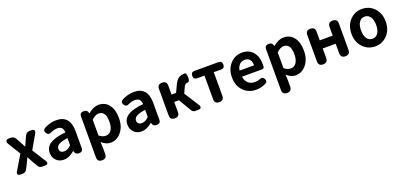

<svg xmlns="http://www.w3.org/2000/svg" viewBox="20 -1597 5934 2836"><g transform="rotate(-20 2986.5 -179.5)"><path d="M89 0Q56 0 46.5 -17.5Q37 -35 54 -63L191 -292L71 -487Q51 -520 62.5 -540Q74 -560 112 -560H140Q160 -560 178.5 -549Q197 -538 207 -521L241 -460Q266 -412 291 -366H295Q302 -382 316 -413.5Q330 -445 336 -460L362 -516Q372 -536 390.5 -548Q409 -560 431 -560H462Q495 -560 505 -542.5Q515 -525 499 -497L371 -275L505 -64Q524 -35 514.5 -17.5Q505 0 470 0H467H424Q389 0 369 -31L326 -102Q320 -113 308 -135Q284 -180 272 -201H267Q255 -178 233 -129Q224 -111 220 -102L189 -42Q168 0 121 0Z M767 14Q693 14 647 -33Q601 -80 601 -152Q601 -242 677.5 -291.5Q754 -341 923 -359Q919 -456 828 -456Q782 -456 727 -431Q674 -404 647 -453Q621 -500 666 -525Q761 -574 855 -574Q961 -574 1015.5 -511.5Q1070 -449 1070 -327V-163V-60Q1070 0 1006 0Q950 0 940 -52L939 -60H936Q850 14 767 14ZM815 -101Q868 -101 923 -156V-269Q828 -256 781 -229Q741 -203 741 -164Q741 -101 815 -101Z M1293 215Q1220 215 1220 142V-172V-500Q1220 -560 1284 -560Q1340 -560 1349 -508L1350 -502H1354Q1439 -574 1519 -574Q1622 -574 1681 -496Q1739 -419 1739 -289Q1739 -151 1666 -66Q1598 14 1501 14Q1429 14 1362 -47L1366 45V142Q1366 215 1293 215ZM1468 -107Q1522 -107 1554 -151Q1588 -199 1588 -287Q1588 -453 1477 -453Q1424 -453 1366 -395V-272V-149Q1415 -107 1468 -107Z M1988 14Q1914 14 1868 -33Q1822 -80 1822 -152Q1822 -242 1898.5 -291.5Q1975 -341 2144 -359Q2140 -456 2049 -456Q2003 -456 1948 -431Q1895 -404 1868 -453Q1842 -500 1887 -525Q1982 -574 2076 -574Q2182 -574 2236.5 -511.5Q2291 -449 2291 -327V-163V-60Q2291 0 2227 0Q2171 0 2161 -52L2160 -60H2157Q2071 14 1988 14ZM2036 -101Q2089 -101 2144 -156V-269Q2049 -256 2002 -229Q1962 -203 1962 -164Q1962 -101 2036 -101Z M2514 0Q2441 0 2441 -73V-487Q2441 -560 2514 -560Q2587 -560 2587 -487V-347H2658L2709 -455Q2740 -524 2782 -551Q2818 -574 2878 -574Q2879 -574 2880 -574Q2897 -571 2903 -531Q2908 -497 2903 -471Q2901 -459 2894 -447Q2886 -432 2878 -434Q2877 -434 2876 -434Q2852 -434 2837 -423Q2818 -409 2802 -372L2768 -295L2915 -65Q2934 -35 2924.5 -17.5Q2915 0 2880 0H2877H2834Q2797 0 2778 -32L2661 -231H2587V-73Q2587 0 2514 0Z M3213 0Q3140 0 3140 -73V-444H3027Q2969 -444 2969 -502Q2969 -560 3027 -560H3213H3400Q3458 -560 3458 -502Q3458 -444 3400 -444H3286V-73Q3286 0 3213 0Z M3790 14Q3670 14 3593 -64Q3512 -144 3512 -279Q3512 -410 3592 -495Q3668 -574 3773 -574Q3885 -574 3948 -498Q4007 -426 4007 -306Q4007 -288 4005 -264Q4003 -254 3993 -246.5Q3983 -239 3970 -239H3827H3655Q3664 -171 3706 -135Q3746 -99 3810 -99Q3851 -99 3888 -114Q3936 -139 3962 -91Q3985 -47 3946 -24Q3870 14 3790 14ZM3653 -336H3767H3881Q3881 -395 3855 -427Q3828 -460 3775 -460Q3729 -460 3696 -429Q3661 -395 3653 -336Z M4201 215Q4128 215 4128 142V-172V-500Q4128 -560 4192 -560Q4248 -560 4257 -508L4258 -502H4262Q4347 -574 4427 -574Q4530 -574 4589 -496Q4647 -419 4647 -289Q4647 -151 4574 -66Q4506 14 4409 14Q4337 14 4270 -47L4274 45V142Q4274 215 4201 215ZM4376 -107Q4430 -107 4462 -151Q4496 -199 4496 -287Q4496 -453 4385 -453Q4332 -453 4274 -395V-272V-149Q4323 -107 4376 -107Z M4845 0Q4772 0 4772 -73V-487Q4772 -560 4845 -560Q4918 -560 4918 -487V-351H5122V-487Q5122 -560 5196 -560Q5269 -560 5269 -487V-73Q5269 0 5196 0Q5122 0 5122 -73V-223H5020H4918V-73Q4918 0 4845 0Z M5660 14Q5550 14 5473 -63Q5391 -146 5391 -279Q5391 -414 5473 -497Q5549 -574 5660 -574Q5770 -574 5847 -497Q5929 -413 5929 -279Q5929 -146 5847 -63Q5770 14 5660 14ZM5660 -106Q5716 -106 5748 -153Q5779 -199 5779 -279.5Q5779 -360 5748 -406Q5716 -454 5660 -454Q5603 -454 5572 -406Q5541 -360 5541 -279.5Q5541 -199 5572 -153Q5604 -106 5660 -106Z"/></g></svg>

Font: GenSenRounded JP B
Style: Regular
Weight: 700
Version: Version 1.501;PS 1;hotconv 16.6.51;makeotf.lib2.5.65220